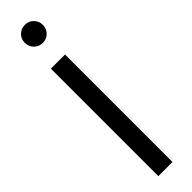

<svg xmlns="http://www.w3.org/2000/svg" viewBox="-339 -964 941 941"><g transform="rotate(-45 132.0 -493.5)"><path d="M70 -745H168V0H70ZM69 -925Q69 -951 87 -969Q105 -987 132 -987Q158 -987 176 -969Q194 -951 194 -925Q194 -898 176 -880Q158 -862 132 -862Q105 -862 87 -880.5Q69 -899 69 -925Z"/></g></svg>

Font: BLUETTI 2.0 Normal
Style: Normal
Weight: 400
Designer: Stijn de Vries
Foundry: tokotype
Version: Version 2.005;October 31, 2023;FontCreator 14.0.0.2814 64-bi